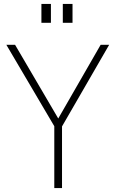

<svg xmlns="http://www.w3.org/2000/svg" viewBox="-20 -949 583 969"><path d="M237 -929H189V-834H237ZM346 -929H297V-834H346ZM531 -723H488L274 -351L56 -723H12L254 -312V0H293V-311Z"/></svg>

Font: United Sans Thin
Style: Regular
Weight: 100
Designer: Pablo Impallari, Rodrigo Fuenzalida (Modified by Dan O. Williams)
Version: Version 1.000;PS 001.000;hotconv 1.0.88;makeotf.lib2.5.64775